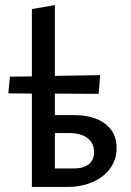

<svg xmlns="http://www.w3.org/2000/svg" viewBox="-20 -739 517 759"><path d="M441 -154Q441 -109 416 -74Q391 -39 346.5 -19.5Q302 0 245 0H106V-369L13 -370L19 -436L106 -437V-703L197 -719V-439L376 -442L370 -368L197 -369V-284H271Q351 -284 396 -249.5Q441 -215 441 -154ZM352 -137Q352 -173 326 -193Q300 -213 254 -213H197V-73H273Q310 -73 331 -90Q352 -107 352 -137Z"/></svg>

Font: Ysabeau Infant Semibold
Style: Regular
Weight: 600
Designer: Christian Thalmann (Catharsis Fonts)
Version: Version 0.003